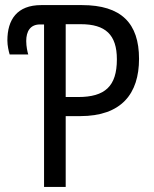

<svg xmlns="http://www.w3.org/2000/svg" viewBox="-20 -734 603 754"><path d="M153 0H238V-278H295C457 -278 526 -366 526 -503C526 -643 456 -714 302 -714H142C47 -714 9 -657 9 -575C9 -555 14 -533 18 -520H91C88 -529 83 -551 83 -573C83 -611 99 -638 137 -638H153ZM287 -353H238V-639H297C394 -639 439 -598 439 -501C439 -395 392 -353 287 -353Z"/></svg>

Font: Noto Sans Condensed
Style: Regular
Weight: 400
Width: 3
Designer: Monotype Design Team
Foundry: Monotype Imaging Inc.
Version: Version 2.013